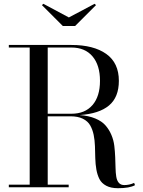

<svg xmlns="http://www.w3.org/2000/svg" viewBox="-20 -987 752 1012"><path d="M343 -895 478.5 -967 486 -960 376 -850H311L201 -960L208.5 -967ZM26.5 -13.5H136.5V-736.5H26.5V-750H356.5Q473.5 -750 540 -702.8Q606.5 -655.5 606.5 -561Q606.5 -474.5 554.5 -431Q502.5 -387.5 400 -380.5Q447.5 -377 482.2 -362.5Q517 -348 536.2 -325.8Q555.5 -303.5 567.2 -275.8Q579 -248 582.5 -218.2Q586 -188.5 587.2 -158.8Q588.5 -129 589 -102.5Q589.5 -76 592.8 -55.8Q596 -35.5 606.2 -23.5Q616.5 -11.5 635 -11.5Q662 -11.5 687 -23L691.5 -11Q663 5 601.5 5Q564.5 5 540 -8Q515.5 -21 504.2 -43Q493 -65 488 -93.2Q483 -121.5 482.2 -153Q481.5 -184.5 480.5 -216Q479.5 -247.5 473.8 -275.8Q468 -304 455.5 -326Q443 -348 417 -361Q391 -374 351.5 -374H231.5V-13.5H342V0H26.5ZM356.5 -736.5H231.5V-387.5H356.5Q428 -387.5 467.5 -433.2Q507 -479 507 -561Q507 -643.5 467.5 -690Q428 -736.5 356.5 -736.5Z"/></svg>

Font: Bodoni* 16pt
Style: Regular
Weight: 400
Version: Version 2.3